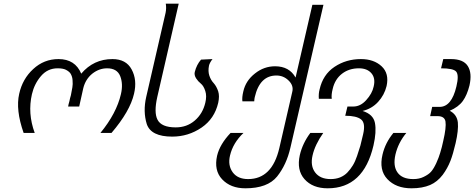

<svg xmlns="http://www.w3.org/2000/svg" viewBox="-20 -740 2569 1040"><path d="M706 -232Q684 -137 584 -20H524Q611 -126 635 -230Q648 -285 631 -328Q614 -370 560 -370Q517 -370 480 -341Q443 -311 431 -262L409 -163H349Q349 -166 351.5 -175.5Q354 -185 356 -192Q359 -208 364 -224Q367 -236 372 -267Q375 -283 373 -306Q372 -324 363 -340Q356 -352 337 -362Q321 -370 292 -370Q238 -370 202 -328Q166 -286 153 -230Q129 -126 168 -20H108Q64 -145 84 -232Q102 -313 160 -366Q218 -420 297 -420Q387 -420 420 -341Q487 -420 589 -420Q663 -420 693 -364Q724 -307 706 -232Z M1162 -183Q1142 -97 1072 -49Q1000 0 913 0Q798 0 775 -68Q754 -136 772 -215L877 -671Q882 -696 878 -720H948L832 -215Q813 -131 833 -92Q854 -50 932 -50Q992 -50 1035 -87Q1078 -124 1092 -183Q1101 -220 1092 -247Q1083 -275 1068 -287Q1053 -299 1042 -316Q1031 -334 1035 -350Q1045 -390 1069 -417L1131 -420Q1115 -399 1112 -384Q1106 -354 1114 -330Q1122 -306 1138 -289Q1153 -272 1162 -245Q1170 -220 1162 -183Z M1553 60Q1532 152 1481 216Q1429 280 1309 280Q1229 280 1183 231Q1138 183 1156 103Q1171 41 1229 -20H1299Q1242 34 1226 102Q1213 156 1241 194Q1268 230 1324 230Q1454 230 1493 62L1563 -242Q1572 -277 1542 -305Q1515 -331 1477 -331Q1387 -331 1360 -214Q1358 -206 1357 -191H1293Q1290 -212 1298 -245Q1311 -303 1361 -342Q1410 -381 1470 -381Q1547 -381 1581 -320L1672 -714H1732Z M2003 48Q1949 280 1755 280Q1673 280 1629 230Q1586 181 1604 100Q1619 36 1661 -20H1731Q1686 44 1673 102Q1660 158 1687 194Q1714 230 1771 230Q1799 230 1822 221Q1846 211 1862 194Q1879 176 1891 156Q1904 135 1914 105Q1930 57 1932 49Q1935 37 1947 -13Q1961 -73 1936 -93Q1911 -113 1850 -113L1862 -163H1894Q1932 -163 1963 -197Q1996 -233 2004 -271Q2015 -316 1992 -343Q1969 -370 1924 -370Q1871 -370 1833 -341Q1794 -311 1782 -258Q1774 -227 1777 -205H1707Q1705 -233 1711 -255Q1729 -336 1792 -378Q1855 -420 1935 -420Q2005 -420 2047 -381Q2089 -342 2074 -274Q2062 -225 2028 -188Q1994 -151 1944 -139Q2002 -121 2011 -74Q2020 -26 2003 48Z M2523 -277Q2510 -225 2487 -193Q2463 -160 2416 -140Q2455 -120 2460 -77Q2464 -35 2448 35Q2434 95 2420 131Q2404 172 2378 207Q2349 245 2310 262Q2268 280 2209 280Q2125 280 2078 230Q2032 181 2052 97Q2067 33 2111 -20H2181Q2137 33 2122 97Q2108 159 2133 194Q2158 230 2219 230Q2251 230 2275 218Q2302 205 2315 190Q2329 174 2343 144Q2357 113 2364 89Q2374 57 2381 23Q2398 -50 2393 -82Q2388 -111 2350 -111H2310L2321 -161H2361Q2426 -161 2452 -271Q2467 -333 2451 -352Q2436 -370 2369 -370L2381 -420H2423Q2490 -420 2514 -382Q2538 -344 2523 -277Z"/></svg>

Font: Miedinger
Style: Italic
Weight: 400
Italic angle: -13°
Version: Version 001.000